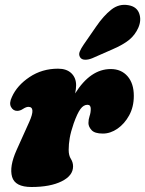

<svg xmlns="http://www.w3.org/2000/svg" viewBox="-20 -755 595 787"><path d="M50.5 -300.5Q34 -300.5 25.2 -316.5Q16.5 -332.5 29 -358Q50 -405 101.2 -439.2Q152.5 -473.5 218 -473.5Q253 -473.5 272.5 -454.8Q292 -436 292 -405.5Q292 -391.5 288 -372Q350.5 -472 434 -472Q477 -472 502.8 -442.5Q528.5 -413 528.5 -362Q528.5 -317 509.5 -282.2Q490.5 -247.5 461.5 -227.5Q432.5 -207.5 401.5 -207.5Q368 -207.5 355.2 -221.8Q342.5 -236 342.5 -250.5Q342.5 -265.5 347.2 -279.2Q352 -293 352 -309Q352 -325.5 338.5 -325.5Q322.5 -325.5 309.8 -308.2Q297 -291 282 -249Q270 -214 265.8 -189.2Q261.5 -164.5 261.5 -140.5Q261.5 -118 270.5 -103.8Q279.5 -89.5 279.5 -73Q279.5 -35 232.8 -11.8Q186 11.5 109 11.5Q41.5 11.5 29.5 -30.2Q17.5 -72 48 -140L100 -255.5Q127.5 -317 96.5 -317Q87.5 -317 75 -309Q62.5 -300.5 50.5 -300.5ZM374 -646Q404 -690 436.2 -715.5Q468.5 -741 507.5 -733.5Q540.5 -727.5 550.5 -700Q560.5 -672.5 547 -641.5Q534 -612 509.8 -592Q485.5 -572 440.5 -552.5L358.5 -516.5Q343 -510 328.8 -510.2Q314.5 -510.5 308.5 -520Q301.5 -531 307 -544Q312.5 -557 322.5 -571.5Z"/></svg>

Font: Fraunces 72pt SuperSoft Black
Style: Italic
Weight: 900
Italic angle: -16°
Version: Version 1.000;[b76b70a41]